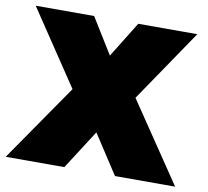

<svg xmlns="http://www.w3.org/2000/svg" viewBox="-78 -787 945 874"><g transform="rotate(10 394.5 -350.5)"><path d="M288 -701H18L249 -356L3 0H274L390 -181L508 0H786L538 -367L765 -701H492L390 -536Z"/></g></svg>

Font: Montserrat Custom Black
Style: Regular
Weight: 900
Designer: Julieta Ulanovsky
Foundry: Julieta Ulanovsky
Version: Version 7.200